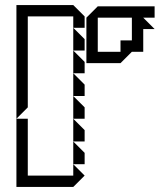

<svg xmlns="http://www.w3.org/2000/svg" viewBox="-20 -740 632 760"><path d="M270 -540V-630L315 -585V-540ZM270 -450V-540L315 -495V-450ZM45 -270V-720H270L315 -675V-630H270V-675H90V-315ZM270 -360V-450L315 -405V-360ZM270 -270V-360L315 -315V-270ZM270 -180V-270L315 -225V-180ZM270 -90V-180L315 -135V-90ZM45 0V-270H90V-45H270V-90L315 -45L270 0ZM367 -535H457V-580H502V-670H367ZM322 -490V-670L367 -715H592V-670H547L592 -625H547V-535H502L457 -490Z"/></svg>

Font: Rubik Iso
Style: Regular
Weight: 400
Designer: Hubert and Fischer, NaN
Foundry: Hubert and Fischer, NaN
Version: Version 2.200